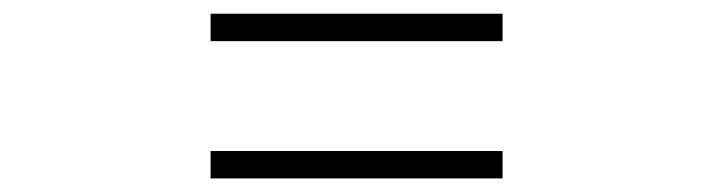

<svg xmlns="http://www.w3.org/2000/svg" viewBox="-20 -520 1040 280"><path d="M712.9 -500V-460H287.1V-500ZM712.9 -299.8V-259.8H287.1V-299.8Z"/></svg>

Font: GenYoMin JP Regular
Style: Regular
Weight: 400
Version: Version 1.001;PS 1;hotconv 16.6.51;makeotf.lib2.5.65220 DEVE